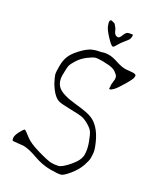

<svg xmlns="http://www.w3.org/2000/svg" viewBox="-213 -942 901 1045"><g transform="rotate(30 238.0 -419.5)"><path d="M167.5 -853.5Q187.5 -849.6 190.4 -847.2Q207.5 -829.6 211.9 -817.4Q220.2 -795.4 235.4 -792Q250.5 -788.6 256.8 -806.6Q264.6 -827.6 272.5 -835.4Q278.8 -841.8 303.2 -844.2Q306.6 -844.7 308.1 -844.7Q308.6 -840.3 308.6 -830.6Q308.1 -821.3 303.7 -813Q268.1 -769 259.3 -751.5Q250.5 -734.4 243.7 -733.4Q234.4 -733.4 204.6 -765.1Q174.3 -796.9 166.7 -815.9Q159.2 -835 159.2 -841.3Q159.2 -847.7 161.9 -850.8Q164.6 -854 167.5 -853.5ZM206.1 -676.8Q225.6 -684.6 249.5 -684.6Q273.4 -684.6 306.6 -673.3Q339.8 -662.1 365.2 -662.1L410.2 -666Q412.1 -666 414.1 -666Q419.9 -666 423.8 -664.1Q429.7 -662.1 430.2 -660.6Q430.7 -659.2 430.7 -648.4Q430.7 -637.7 405.3 -594.7Q379.9 -551.8 366.2 -538.1Q352.5 -524.4 346.7 -524.4L341.8 -525.4Q341.8 -525.4 341.8 -538.1Q341.8 -541 340.8 -543.9Q339.8 -552.7 341.8 -564.5Q343.8 -578.1 343.8 -585.4Q343.8 -592.8 340.8 -601.1Q337.9 -609.4 318.4 -623Q298.8 -636.7 252 -636.7Q247.1 -636.7 242.2 -637.7Q203.1 -637.7 192.4 -633.8Q179.7 -629.9 152.8 -609.9Q126 -589.8 109.4 -564Q92.8 -538.1 88.9 -523.9Q85 -509.8 85 -463.4Q85 -417 114.3 -393.6Q143.6 -370.1 225.1 -361.8Q306.6 -353.5 328.1 -342.8H329.1Q385.7 -320.3 421.9 -242.2Q440.4 -201.2 442.4 -183.1Q444.3 -165 444.3 -148.4Q444.3 -131.8 432.6 -98.1Q420.9 -64.5 393.1 -29.8Q365.2 4.9 350.1 10.3Q335 15.6 284.7 15.6Q234.4 15.6 180.7 -3.9Q127 -23.4 93.8 -23.4L37.1 -17.6Q37.1 -17.6 34.2 -17.6Q28.3 -17.6 26.4 -20.5L23.4 -35.2Q23.4 -50.8 35.6 -74.2Q47.9 -97.7 55.7 -103.5Q65.4 -100.6 92.8 -78.1Q120.1 -55.7 185.5 -37.1Q251 -18.6 271.5 -18.6Q292 -18.6 312.5 -23.4Q333 -28.3 369.6 -70.8Q406.2 -113.3 406.2 -147Q406.2 -180.7 391.6 -219.7Q377 -258.8 367.2 -272.5Q357.4 -286.1 333.5 -300.3Q309.6 -314.5 290.5 -318.4Q271.5 -322.3 217.8 -323.2Q164.1 -324.2 145.5 -328.1Q108.4 -335.9 69.3 -401.4Q52.7 -433.6 49.3 -445.8Q45.9 -458 45.9 -495.6Q45.9 -533.2 56.6 -558.6Q66.4 -584 93.8 -613.8Q121.1 -643.6 143.1 -656.7Q165 -669.9 206.1 -676.8Z"/></g></svg>

Font: Drukaatie burti
Style: Thin
Weight: 100
Version: Version 0.14